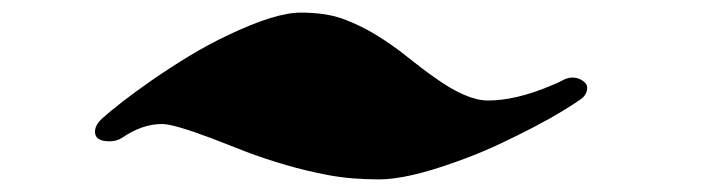

<svg xmlns="http://www.w3.org/2000/svg" viewBox="-20 -390 1118 303"><path d="M152.8 -167Q129.9 -167 129.9 -182.1Q129.9 -192.9 141.6 -203.4Q153.3 -213.9 173.3 -229.5Q193.4 -245.1 219.7 -263.4Q246.1 -281.7 277.3 -300.8Q308.6 -319.8 340.8 -335Q414.6 -370.1 454.6 -370.1Q494.6 -370.1 522.2 -359.9Q549.8 -349.6 574.7 -334.2Q599.6 -318.8 622.1 -300.8Q644.5 -282.7 666 -267.6Q716.3 -231.4 750 -231.4Q793 -231.4 847.2 -253.9Q860.8 -259.3 868.2 -263.4Q875.5 -267.6 883.8 -267.6Q892.1 -267.6 899.4 -262.7Q906.7 -257.8 906.7 -252Q906.7 -240.7 896.5 -233.4Q886.2 -226.1 867.4 -214.6Q848.6 -203.1 822.5 -189.5Q796.4 -175.8 764.9 -161.1Q733.4 -146.5 700.2 -134.8Q623 -106.9 578.6 -106.9Q534.2 -106.9 499 -113.5Q463.9 -120.1 431.2 -129.6Q398.4 -139.2 368.7 -150.4L313.5 -171.9Q253.9 -194.3 235.8 -194.3Q204.1 -194.3 172.4 -172.4Q164.1 -167 152.8 -167Z"/></svg>

Font: Sarina
Style: Regular
Weight: 400
Designer: James Grieshaber
Foundry: James Grieshaber
Version: Version 1.001